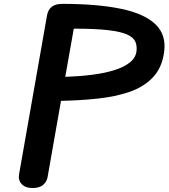

<svg xmlns="http://www.w3.org/2000/svg" viewBox="-20 -948 850 968"><path d="M143 0Q108 0 89.5 -19.8Q71 -39.5 76 -68.5L217 -870Q222.5 -900.5 242 -914.5Q261.5 -928.5 293.5 -928.5Q468.5 -928.5 587.2 -904.2Q706 -880 762.8 -826.5Q819.5 -773 807.5 -685.5Q796.5 -605.5 750.2 -557.2Q704 -509 632 -484.5Q560 -460 471.5 -450.8Q383 -441.5 287.5 -439.5L220 -55.5Q216 -32 197.8 -16Q179.5 0 143 0ZM309 -560.5Q380.5 -563 444 -571Q507.5 -579 557 -594.5Q606.5 -610 636 -634.2Q665.5 -658.5 668.5 -693Q671 -718.5 661.8 -739Q652.5 -759.5 620.8 -774Q589 -788.5 524.5 -796Q460 -803.5 352 -803.5Z"/></svg>

Font: Edu VIC WA NT Hand Pre
Style: Regular
Weight: 400
Designer: Tina and Corey Anderson, Eben Sorkin, Mirko Velimirovic
Foundry: Google for Education
Version: Version 1.000